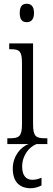

<svg xmlns="http://www.w3.org/2000/svg" viewBox="-20 -767 281 1022"><path d="M122 -649C144 -649 161 -661 161 -698C161 -735 144 -747 122 -747C100 -747 85 -735 85 -698C85 -661 100 -649 122 -649ZM19 0H132C91 14 48 64 48 130C48 203 86 235 144 235C163 235 184 229 201 220V179C182 187 168 190 152 190C120 190 98 169 98 120C98 57 138 14 174 0H232V-31H221C172 -31 156 -40 156 -106V-536H29V-505H37C84 -505 97 -495 97 -430V-104C97 -40 80 -31 32 -31H19Z"/></svg>

Font: Noto Serif Armenian ExtraCondensed Light
Style: Regular
Weight: 300
Width: 2
Designer: Monotype Design Team
Foundry: Monotype Imaging Inc.
Version: Version 2.008